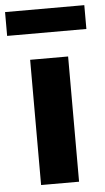

<svg xmlns="http://www.w3.org/2000/svg" viewBox="-77 -776 443 811"><g transform="rotate(-5 144.0 -370.5)"><path d="M64 0V-531H225V0ZM-24 -640V-741H312V-640Z"/></g></svg>

Font: Lexend
Style: Bold
Weight: 700
Designer: Bonnie Shaver-Troup, Thomas Jockin
Foundry: Lexend
Version: Version 1.007; ttfautohint (v1.8.3)